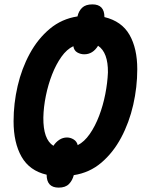

<svg xmlns="http://www.w3.org/2000/svg" viewBox="-20 -795 662 877"><path d="M248 62Q193 62 193 3Q115 -15 78.5 -79Q42 -143 42 -241Q42 -322 60.5 -402Q79 -482 116 -550Q153 -618 207.5 -663.5Q262 -709 334 -720Q339 -744 355 -759.5Q371 -775 402 -775Q457 -775 457 -717Q536 -698 571.5 -636Q607 -574 607 -479Q607 -397 588.5 -316Q570 -235 533.5 -166.5Q497 -98 443 -52Q389 -6 317 5Q311 29 295 45.5Q279 62 248 62ZM335 -132Q365 -147 390 -183Q415 -219 433 -266.5Q451 -314 461 -365.5Q471 -417 473 -464Q474 -555 428 -586Q404 -547 365 -547Q348 -547 333 -555.5Q318 -564 315 -584Q285 -570 260.5 -535.5Q236 -501 218 -455Q200 -409 189.5 -357.5Q179 -306 178 -258Q177 -158 224 -129Q235 -146 251 -156.5Q267 -167 286 -167Q302 -167 316.5 -158Q331 -149 335 -132Z"/></svg>

Font: Noto Sans Condensed
Style: Bold Italic
Weight: 700
Width: 3
Italic angle: -12°
Designer: Monotype Design Team
Foundry: Monotype Imaging Inc.
Version: Version 2.013; ttfautohint (v1.8.4.7-5d5b)